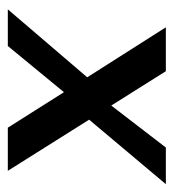

<svg xmlns="http://www.w3.org/2000/svg" viewBox="4 -458 454 503"><g transform="rotate(90 231.5 -207.0)"><path d="M294 -213 428 0H315L222 -147L101 0H5L183 -208L52 -414H167L257 -271L367 -414H463Z"/></g></svg>

Font: Josefin Sans
Style: Italic
Weight: 400
Italic angle: -7°
Designer: Santiago Orozco
Foundry: Typemade
Version: Version 2.000